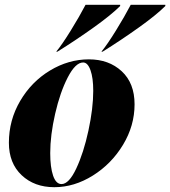

<svg xmlns="http://www.w3.org/2000/svg" viewBox="-20 -767 708 799"><path d="M206 12Q123 12 70 -38Q17 -88 17 -173Q17 -267 64 -347Q111 -427 188 -473.5Q265 -520 350 -520Q433 -520 486.5 -470.5Q540 -421 540 -333Q540 -244 492 -164.5Q444 -85 366.5 -36.5Q289 12 206 12ZM236 -1Q267 -1 297.5 -66Q328 -131 348 -223.5Q368 -316 368 -389Q368 -443 356.5 -475Q345 -507 326 -507Q294 -507 262 -445Q230 -383 209.5 -293.5Q189 -204 189 -130Q189 -71 201 -36Q213 -1 236 -1ZM336 -747H480V-742Q443 -705 369.5 -652.5Q296 -600 219 -552H214Q238 -581 274.5 -640Q311 -699 336 -747ZM524 -747H668V-742Q631 -705 557.5 -652.5Q484 -600 407 -552H402Q426 -581 462.5 -640Q499 -699 524 -747Z"/></svg>

Font: Nyght Serif Dark Italic
Style: Regular
Weight: 800
Italic angle: -16°
Designer: Maksym Kobuzan
Version: Version 0.400